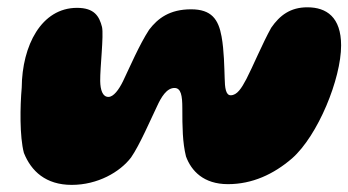

<svg xmlns="http://www.w3.org/2000/svg" viewBox="-20 -501 954 526"><path d="M176.5 5.5C247.5 5.5 308.5 -29.5 339 -69.5C363 -104 394 -176.5 410.5 -210.5C421.5 -234.5 436.5 -260 458 -260C476 -260 479.5 -238.5 479.5 -205C479.5 -153 480 -111 489.5 -72.5C504 -33 537.5 3.5 604.5 3.5C671 3.5 729.5 -23.5 780 -67C851 -129.5 914.5 -285 914.5 -376.5C914.5 -454 874.5 -481 822 -481C775.5 -481 746.5 -459 723 -425C699.5 -383 671 -315 655 -284.5C641.5 -259 629.5 -240 612 -240C598.5 -240 596 -260.5 595.5 -287C594.5 -314.5 594 -362.5 587 -401C578.5 -448 559.5 -475.5 503.5 -475.5C445 -475.5 412.5 -451 388.5 -419.5C361.5 -378 336 -318 317 -278.5C305.5 -255 291 -235.5 277 -235.5C261 -235.5 255 -254.5 254.5 -279C254 -315.5 264.5 -403.5 259.5 -427C252 -456.5 238.5 -479.5 191 -479.5C93.5 -479.5 40.5 -376.5 39.5 -261C35 -210 33.5 -127 45.5 -82C65.5 -32 105.5 5.5 176.5 5.5Z"/></svg>

Font: Gluten
Style: Bold Italic
Weight: 700
Italic angle: -13°
Designer: Tyler Finck
Foundry: Etcetera Type Company
Version: Version 0.920